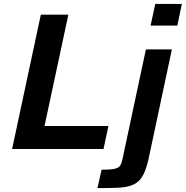

<svg xmlns="http://www.w3.org/2000/svg" viewBox="-20 -763 951 983"><path d="M42 0 189 -688H330L208 -118H535L510 0ZM751 -632 775 -743H911L888 -632ZM479 200 500 106Q546 106 567.5 101Q589 96 596 84Q603 72 607 52L727 -510H860L745 30Q735 80 722.5 112Q710 144 692 162Q674 180 646 188.5Q618 197 577.5 198.5Q537 200 479 200Z"/></svg>

Font: Saira SemiExpanded SemiBold
Style: Italic
Weight: 600
Width: 6
Italic angle: -12°
Designer: Hector Gatti with collaboration of the Omnibus-Type team
Foundry: Omnibus-Type
Version: Version 1.101